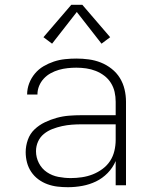

<svg xmlns="http://www.w3.org/2000/svg" viewBox="-20 -772 640 800"><path d="M263 8Q241 8 219.5 5.5Q198 3 177.5 -4.5Q157 -12 139.5 -25Q122 -38 110 -56Q98 -74 92.5 -95Q87 -116 87 -138Q87 -164 96 -189.5Q105 -215 124 -233Q143 -251 167 -262.5Q191 -274 216.5 -281Q242 -288 268 -290Q294 -292 320 -292H462V-348Q462 -369 457.5 -389Q453 -409 442 -426.5Q431 -444 414.5 -456.5Q398 -469 379 -476.5Q360 -484 339.5 -487Q319 -490 298 -490Q280 -490 261.5 -488Q243 -486 225.5 -481Q208 -476 191.5 -467Q175 -458 162.5 -444.5Q150 -431 143 -414Q136 -397 136 -378H93Q93 -402 101.5 -424.5Q110 -447 125.5 -465.5Q141 -484 161.5 -496Q182 -508 204.5 -515.5Q227 -523 251 -525.5Q275 -528 298 -528Q324 -528 350 -524.5Q376 -521 400 -511.5Q424 -502 445 -485.5Q466 -469 479.5 -447Q493 -425 499 -399.5Q505 -374 505 -348V0H462V-101Q450 -73 428.5 -51Q407 -29 380 -16Q353 -3 323 2.5Q293 8 263 8ZM275 -30Q298 -30 321.5 -33.5Q345 -37 366.5 -45.5Q388 -54 407 -68Q426 -82 438.5 -101Q451 -120 456.5 -143Q462 -166 462 -189V-254H320Q300 -254 279.5 -252.5Q259 -251 238.5 -246.5Q218 -242 198.5 -234.5Q179 -227 163 -214Q147 -201 138.5 -182Q130 -163 130 -142Q130 -116 142 -92.5Q154 -69 175.5 -54.5Q197 -40 223 -35Q249 -30 275 -30ZM197 -590 161 -617 277 -752H323L439 -617L403 -590L300 -722Z"/></svg>

Font: Zed Sans Extralight Extended
Style: Regular
Weight: 200
Width: 7
Designer: Belleve Invis
Foundry: Belleve Invis
Version: Version 1.0.0; ttfautohint (v1.8.4)